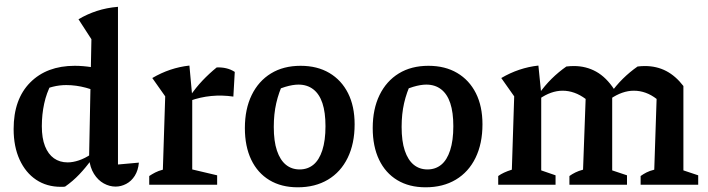

<svg xmlns="http://www.w3.org/2000/svg" viewBox="-20 -786 3012 817"><path d="M239 9Q179 9 134 -21Q89 -51 63.5 -106.5Q38 -162 38 -237Q38 -364 108.5 -435Q179 -506 298 -506Q333 -506 371 -500Q409 -494 449 -481L433 -378Q345 -424 262 -424Q233 -424 205 -417Q177 -410 150 -397L198 -428Q178 -391 168 -345Q158 -299 158 -249Q158 -198 171.5 -164Q185 -130 209.5 -112.5Q234 -95 268 -95Q290 -95 315.5 -103.5Q341 -112 368 -130V-105Q345 -73 317.5 -44Q290 -15 257 8Q253 9 248.5 9Q244 9 239 9ZM472 8Q446 8 421.5 -5.5Q397 -19 380 -46Q363 -73 359 -112L369 -619L314 -704Q351 -726 392.5 -739.5Q434 -753 482 -757V-86L571 -94Q568 -61 553.5 -38Q539 -15 517 -3.5Q495 8 472 8ZM411 -765 410 -766H411Z M973 -375Q877 -389 788 -357V-376Q813 -413 841.5 -443Q870 -473 902 -499Q923 -500 942.5 -495.5Q962 -491 979 -480ZM615 0V-37Q627 -45 640.5 -52Q654 -59 673 -64L683 -376L628 -454Q703 -498 786 -507L798 -376V-65L904 -40V0Z M1247 11Q1177 11 1126.5 -19.5Q1076 -50 1049 -106.5Q1022 -163 1022 -241Q1022 -322 1051 -381.5Q1080 -441 1133 -473.5Q1186 -506 1259 -506Q1330 -506 1381.5 -475.5Q1433 -445 1461 -389.5Q1489 -334 1489 -257Q1489 -175 1459.5 -114.5Q1430 -54 1375.5 -21.5Q1321 11 1247 11ZM1255 -65Q1289 -65 1313.5 -85Q1338 -105 1351.5 -146.5Q1365 -188 1365 -249Q1365 -308 1352 -347Q1339 -386 1313 -406Q1287 -426 1250 -426Q1226 -426 1194 -416.5Q1162 -407 1117 -388L1187 -437Q1166 -393 1155.5 -347Q1145 -301 1145 -246Q1145 -185 1158.5 -145Q1172 -105 1196.5 -85Q1221 -65 1255 -65Z M1791 11Q1721 11 1670.5 -19.5Q1620 -50 1593 -106.5Q1566 -163 1566 -241Q1566 -322 1595 -381.5Q1624 -441 1677 -473.5Q1730 -506 1803 -506Q1874 -506 1925.5 -475.5Q1977 -445 2005 -389.5Q2033 -334 2033 -257Q2033 -175 2003.5 -114.5Q1974 -54 1919.5 -21.5Q1865 11 1791 11ZM1799 -65Q1833 -65 1857.5 -85Q1882 -105 1895.5 -146.5Q1909 -188 1909 -249Q1909 -308 1896 -347Q1883 -386 1857 -406Q1831 -426 1794 -426Q1770 -426 1738 -416.5Q1706 -407 1661 -388L1731 -437Q1710 -393 1699.5 -347Q1689 -301 1689 -246Q1689 -185 1702.5 -145Q1716 -105 1740.5 -85Q1765 -65 1799 -65Z M2100 0V-37Q2111 -45 2125 -51.5Q2139 -58 2158 -64L2168 -376L2113 -454Q2188 -498 2271 -507L2283 -388V-61L2344 -40V0ZM2403 0V-37Q2414 -45 2428 -52Q2442 -59 2461 -64L2472 -365L2594 -405L2585 -384V-61L2648 -40V0ZM2472 -365Q2425 -400 2374 -400Q2325 -400 2275 -365L2272 -385Q2298 -422 2327.5 -451Q2357 -480 2390 -503Q2398 -504 2406 -504.5Q2414 -505 2422 -505Q2474 -505 2517 -481Q2560 -457 2594 -405ZM2706 0V-37Q2717 -45 2730.5 -52Q2744 -59 2764 -64L2774 -365L2888 -420V-61L2951 -40V0ZM2774 -365Q2729 -400 2677 -400Q2628 -400 2577 -365L2575 -385Q2601 -422 2630.5 -451Q2660 -480 2693 -503Q2701 -504 2709 -504.5Q2717 -505 2724 -505Q2774 -505 2814.5 -484Q2855 -463 2888 -420Z"/></svg>

Font: Piazzolla Thin
Style: Bold
Weight: 700
Version: Version 2.005